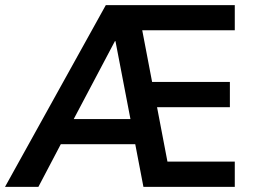

<svg xmlns="http://www.w3.org/2000/svg" viewBox="-52 -725 980 745"><path d="M-32.5 0 358.5 -705H859V-607.5H465L493.5 -641L544.5 -374L503.5 -407H840V-309H524L551 -342.5L604.5 -62.5L560.5 -98H859V0H504.5L466 -201L505 -165.5H156.5L201 -198L97 0ZM394 -565.5 219 -234.5 213.5 -263H483L460.5 -230L396 -565.5Z"/></svg>

Font: Nunito Sans 12pt ExtraLight SemiCondensed
Style: Regular
Weight: 200
Width: 4
Version: Version 3.101;gftools[0.9.27]